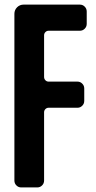

<svg xmlns="http://www.w3.org/2000/svg" viewBox="-20 -820 419 840"><path d="M43 -759.8V-394.5V-30.3C43 -21.5 45.9 -14.6 51.8 -8.8C57.6 -2.9 64.5 0 73.2 0H142.6C151.4 0 158.2 -2.9 164.1 -8.8C169.9 -14.6 172.9 -21.5 172.9 -30.3V-329.1C172.9 -334 174.8 -338.9 178.7 -342.8C182.6 -346.7 187.5 -348.6 192.4 -348.6H319.3C327.1 -348.6 334 -351.6 339.8 -357.4C345.7 -363.3 348.6 -370.1 348.6 -378.9V-432.6C348.6 -441.4 345.7 -448.2 339.8 -454.1C334 -460 327.1 -462.9 319.3 -462.9H192.4C187.5 -462.9 182.6 -464.8 178.7 -468.8C174.8 -472.7 172.9 -477.5 172.9 -483.4V-666C172.9 -670.9 174.8 -675.8 178.7 -679.7C182.6 -683.6 187.5 -685.5 192.4 -685.5H329.1C337.9 -685.5 344.7 -688.5 350.6 -694.3C356.4 -700.2 359.4 -707 359.4 -715.8V-769.5C359.4 -778.3 356.4 -785.2 350.6 -791C344.7 -796.9 337.9 -799.8 329.1 -799.8H83C72.3 -799.8 62.5 -795.9 54.7 -788.1C46.9 -780.3 43 -770.5 43 -759.8Z"/></svg>

Font: Yellow Ladder Regular
Style: Regular
Weight: 400
Designer: Zima Creative
Version: Version 2.002